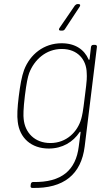

<svg xmlns="http://www.w3.org/2000/svg" viewBox="-20 -721 548 941"><path d="M365 -701H360C355 -701 351 -698 347 -694L271 -583C267 -576 269 -571 277 -571H285C290 -571 295 -573 298 -578L371 -689C375 -696 373 -701 365 -701ZM426 -491 419 -431C418 -427 415 -426 414 -430C393 -478 349 -509 282 -509C194 -509 127 -454 98 -378C86 -345 79 -304 72 -249C65 -193 63 -153 67 -124C76 -45 133 7 219 7C286 7 338 -25 370 -73C372 -77 375 -76 375 -72L366 -3C352 112 283 174 142 171C136 171 132 175 131 181L130 190C129 196 132 200 138 200C293 204 378 133 395 -3L455 -491C456 -497 452 -501 447 -501H437C431 -501 427 -497 426 -491ZM378 -138C360 -75 306 -20 227 -20C149 -20 102 -72 96 -138C94 -152 94 -187 102 -252C110 -316 116 -343 123 -363C148 -428 205 -481 283 -481C361 -481 404 -428 405 -363C406 -342 407 -334 396 -250C386 -166 383 -157 378 -138Z"/></svg>

Font: Barlow Thin
Style: Italic
Weight: 250
Italic angle: -7°
Designer: Jeremy Tribby
Foundry: Tribby Type
Version: Version 1.422;hotconv 1.0.109;makeotfexe 2.5.65596